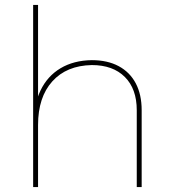

<svg xmlns="http://www.w3.org/2000/svg" viewBox="-20 -762 690 782"><path d="M537 -313Q537 -400 488.5 -448.5Q440 -497 354 -497Q251 -495 193 -430.5Q135 -366 135 -253H117Q117 -335 145 -393.5Q173 -452 226.5 -484Q280 -516 354 -517Q418 -517 463.5 -492.5Q509 -468 533 -422.5Q557 -377 557 -313V0H537ZM115 -742H135V0H115Z"/></svg>

Font: Alexandria Thin
Style: Regular
Weight: 250
Designer: Mohamed Gaber
Foundry: Kief Type Foundry
Version: Version 5.100